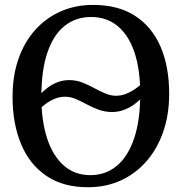

<svg xmlns="http://www.w3.org/2000/svg" viewBox="-20 -772 760 803"><path d="M448.5 -303.5Q419.5 -303.5 393.2 -313Q367 -322.5 343 -335.5Q319 -348.5 296.8 -358Q274.5 -367.5 253 -367.5Q229.5 -367.5 208.8 -358.8Q188 -350 172 -338Q156 -326 145.5 -316.5L145 -373Q158 -389 176.8 -403.5Q195.5 -418 219 -427.5Q242.5 -437 269.5 -437Q298.5 -437 324 -427Q349.5 -417 373.2 -404Q397 -391 420 -381.2Q443 -371.5 465.5 -371.5Q488 -371.5 509 -380.2Q530 -389 546.8 -401Q563.5 -413 573 -422L575.5 -366.5Q562.5 -351 543 -336.5Q523.5 -322 499.5 -312.8Q475.5 -303.5 448.5 -303.5ZM353.5 11Q246.5 12.5 175 -35.8Q103.5 -84 68 -169.8Q32.5 -255.5 32.5 -367Q32.5 -455.5 57.5 -526.5Q82.5 -597.5 128 -647.8Q173.5 -698 235 -724.8Q296.5 -751.5 369 -751.5Q474.5 -751.5 545.2 -705.5Q616 -659.5 651.8 -576Q687.5 -492.5 687.5 -380Q687.5 -292 662.5 -220.5Q637.5 -149 592.5 -97.5Q547.5 -46 486.8 -18Q426 10 353.5 11ZM358 -39.5Q421 -39.5 467.8 -77.8Q514.5 -116 540.5 -191.8Q566.5 -267.5 566.5 -379.5Q566.5 -480 542.8 -551.8Q519 -623.5 473 -662.2Q427 -701 361 -701Q298 -701 251.2 -664.5Q204.5 -628 178.8 -553.8Q153 -479.5 153 -367Q153 -267 177 -193.5Q201 -120 246.8 -79.8Q292.5 -39.5 358 -39.5Z"/></svg>

Font: Merriweather 28pt
Style: Regular
Weight: 400
Version: Version 2.100